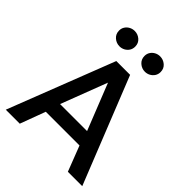

<svg xmlns="http://www.w3.org/2000/svg" viewBox="-250 -1054 1194 1194"><g transform="rotate(45 347.0 -457.0)"><path d="M10.5 0 282.5 -700H404L683 0H556.5L492 -167H195.5L133.5 0ZM224.5 -263.5H462L341 -568.5ZM232 -778.5Q203.5 -778.5 182 -797.5Q160.5 -816.5 160.5 -846.5Q160.5 -866 170.5 -881.2Q180.5 -896.5 196.8 -905Q213 -913.5 232 -913.5Q259.5 -913.5 281 -895Q302.5 -876.5 302.5 -846.5Q302.5 -826.5 292.8 -811.2Q283 -796 266.8 -787.2Q250.5 -778.5 232 -778.5ZM455 -778.5Q427 -778.5 405.5 -797.5Q384 -816.5 384 -846.5Q384 -866 393.8 -881Q403.5 -896 419.8 -904.8Q436 -913.5 455 -913.5Q483 -913.5 504.5 -895Q526 -876.5 526 -846.5Q526 -826.5 516 -811.2Q506 -796 489.8 -787.2Q473.5 -778.5 455 -778.5Z"/></g></svg>

Font: Geologica EX
Style: Regular
Weight: 400
Designer: Sindre Bremnes, Frode Helland
Foundry: Monokrom Skriftforlag AS
Version: Version 1.010;gftools[0.9.28]